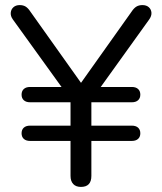

<svg xmlns="http://www.w3.org/2000/svg" viewBox="-20 -732 640 759"><path d="M300 6.9Q280.1 6.9 269.5 -4.5Q258.8 -15.9 258.8 -36.7V-174.9H99Q82.9 -174.9 74.1 -183Q65.3 -191 65.3 -205.1Q65.3 -219.2 74.1 -227.3Q82.9 -235.3 99 -235.3H258.8V-327.7H99Q82.9 -327.7 74.1 -335.8Q65.3 -343.8 65.3 -357.9Q65.3 -372 74.1 -380.1Q82.9 -388.2 99 -388.2H233.4V-374.1L30.2 -656Q21.3 -668.7 22.5 -681.9Q23.7 -695 33.2 -703.5Q42.6 -711.9 58.1 -711.9Q71.7 -711.9 81.5 -705.9Q91.2 -699.8 100 -686.2L310.8 -389.7H289.7L500 -685.7Q509.2 -699.8 519.2 -705.9Q529.2 -711.9 542.9 -711.9Q558.8 -711.9 568.3 -703.4Q577.7 -695 578.7 -681.8Q579.7 -668.7 569.4 -654.5L368.1 -374.1V-388.2H501Q517.1 -388.2 525.9 -380.1Q534.7 -372 534.7 -357.9Q534.7 -343.8 525.9 -335.8Q517.1 -327.7 501 -327.7H341.2V-235.3H501Q517.1 -235.3 525.9 -227.3Q534.7 -219.2 534.7 -205.1Q534.7 -191 525.9 -183Q517.1 -174.9 501 -174.9H341.2V-36.7Q341.2 6.9 300 6.9Z"/></svg>

Font: Nunito ExtraLight
Style: Regular
Weight: 200
Designer: Vernon Adams
Foundry: Vernon Adams
Version: Version 3.602